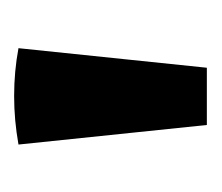

<svg xmlns="http://www.w3.org/2000/svg" viewBox="-40 -672 306 265"><g transform="rotate(-90 112.5 -539.0)"><path d="M73 -406 46 -666Q63 -669 79.5 -670.5Q96 -672 113 -672Q130 -672 146.5 -670.5Q163 -669 179 -666L152 -406Z"/></g></svg>

Font: Piazzolla
Style: Bold
Weight: 700
Designer: Juan Pablo del Peral
Foundry: Huerta Tipografica
Version: Version 1.330